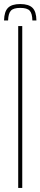

<svg xmlns="http://www.w3.org/2000/svg" viewBox="-30 -929 200 949"><path d="M70 -909Q112 -909 130.8 -890.2Q149.5 -871.5 150 -828H130Q129.5 -862.5 116.8 -876.2Q104 -890 70 -890Q36.5 -890 23.8 -876.2Q11 -862.5 10 -828H-10Q-9 -871.5 9.5 -890.2Q28 -909 70 -909ZM60 0V-800H80V0Z"/></svg>

Font: Big Shoulders Stencil Display Thin Thin
Style: Regular
Weight: 250
Version: Version 2.001